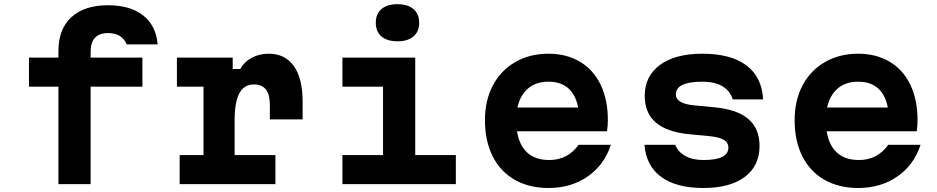

<svg xmlns="http://www.w3.org/2000/svg" viewBox="-20 -892 4540 930"><path d="M263 0V-472.3H120.3V-613.1H263V-646.2Q263 -751.1 325.9 -808.8Q388.8 -866.6 503.3 -866.6Q611.4 -866.6 673.8 -817Q736.2 -767.4 743.5 -676.9H594.2Q581.8 -705 559.4 -718.4Q537 -731.8 503.3 -731.8Q461.8 -731.8 440.4 -709.3Q419 -686.9 419 -642.7V-613.1H669.7V-472.3H419V0Z M1107.2 -613.1V-557.9H1143.8Q1162.8 -592.5 1199.4 -612.2Q1236 -631.8 1281.7 -631.8Q1361 -631.8 1403.4 -572Q1445.8 -512.3 1445.8 -399V-313.7H1287.1V-384.3Q1287.1 -434 1268 -458.5Q1248.9 -483.1 1210.2 -483.1Q1162.7 -483.1 1139.6 -440.5Q1116.5 -397.9 1116.5 -310.8V-140.8H1314V0H850.3V-140.8H965.8V-472.3H836.9V-613.1Z M1991.3 -613.1V-140.8H2188V0H1638.6V-140.8H1835.3V-472.3H1638.6V-613.1ZM1800.2 -781.8Q1800.2 -824.4 1827.6 -848Q1855.1 -871.7 1905.3 -871.7Q1955.5 -871.7 1982.9 -848Q2010.4 -824.4 2010.4 -781.8Q2010.4 -739.2 1982.9 -715.6Q1955.5 -692 1905.3 -692Q1855.1 -692 1827.6 -715.6Q1800.2 -739.2 1800.2 -781.8Z M2833.7 -371.2 2785.5 -310.3Q2785.5 -400.7 2747.8 -448.5Q2710.1 -496.3 2636.7 -496.3Q2561.9 -496.3 2521.1 -446.7Q2480.3 -397.1 2480.3 -310.3Q2480.3 -216.4 2520.8 -166.6Q2561.2 -116.9 2640.7 -116.9Q2685.8 -116.9 2721.8 -136Q2757.7 -155.1 2782.5 -190.6H2939Q2906.8 -92.7 2826.4 -37Q2746 18.6 2636.7 18.6Q2542.8 18.6 2473.2 -21.2Q2403.6 -61 2366.3 -135.1Q2329 -209.3 2329 -310.3Q2329 -405.9 2367.6 -478.7Q2406.2 -551.5 2476.2 -591.6Q2546.1 -631.8 2636.7 -631.8Q2723.9 -631.8 2789 -593.1Q2854.1 -554.5 2889.2 -481.9Q2924.3 -409.2 2924.3 -310.9Q2924.3 -283.5 2920.3 -256.1H2454.7V-371.2Z M3387.9 -116.9Q3448.1 -116.9 3478.2 -132Q3508.2 -147.1 3508.2 -177.3Q3508.2 -200.6 3487 -214Q3465.7 -227.4 3420.5 -232.1L3321.4 -241.5Q3211.4 -251.9 3157.2 -298Q3102.9 -344.1 3102.9 -428Q3102.9 -523.2 3176.8 -577.5Q3250.8 -631.8 3382 -631.8Q3520.5 -631.8 3595.6 -575.1Q3670.7 -518.5 3676.3 -410.6H3529Q3517.3 -451.4 3479.9 -473.8Q3442.5 -496.2 3381.3 -496.2Q3317.8 -496.2 3285.7 -480.8Q3253.7 -465.4 3253.7 -434.6Q3253.7 -412.5 3274.9 -399.5Q3296.2 -386.4 3341.4 -381.7L3440.5 -372.3Q3551.1 -361.9 3605 -315.5Q3659 -269.1 3659 -185.2Q3659 -88.6 3587.5 -35Q3516.1 18.6 3387.3 18.6Q3255.7 18.6 3182.8 -34.9Q3109.8 -88.3 3101.5 -190.6H3250.5Q3264.9 -155.7 3299.8 -136.3Q3334.7 -116.9 3387.9 -116.9Z M4333.7 -371.2 4285.5 -310.3Q4285.5 -400.7 4247.8 -448.5Q4210.1 -496.3 4136.7 -496.3Q4061.9 -496.3 4021.1 -446.7Q3980.3 -397.1 3980.3 -310.3Q3980.3 -216.4 4020.8 -166.6Q4061.2 -116.9 4140.7 -116.9Q4185.8 -116.9 4221.8 -136Q4257.7 -155.1 4282.5 -190.6H4439Q4406.8 -92.7 4326.4 -37Q4246 18.6 4136.7 18.6Q4042.8 18.6 3973.2 -21.2Q3903.6 -61 3866.3 -135.1Q3829 -209.3 3829 -310.3Q3829 -405.9 3867.6 -478.7Q3906.2 -551.5 3976.2 -591.6Q4046.1 -631.8 4136.7 -631.8Q4223.9 -631.8 4289 -593.1Q4354.1 -554.5 4389.2 -481.9Q4424.3 -409.2 4424.3 -310.9Q4424.3 -283.5 4420.3 -256.1H3954.7V-371.2Z"/></svg>

Font: Martian Mono Custom sWd Rg
Style: Regular
Weight: 400
Width: 6
Monospace: yes
Designer: Alex Havermale
Foundry: Evil Martians
Version: Version 1.000